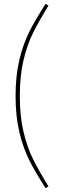

<svg xmlns="http://www.w3.org/2000/svg" viewBox="-20 -849 333 998"><path d="M232 -820Q181 -737 151 -676.5Q121 -616 102 -535.5Q83 -455 83 -350Q83 -245 102 -164.5Q121 -84 151 -23.5Q181 37 232 120L217 129Q164 47 132.5 -15.5Q101 -78 81 -160.5Q61 -243 61 -350Q61 -457 81 -539.5Q101 -622 132.5 -684.5Q164 -747 217 -829Z"/></svg>

Font: Fira Sans Condensed Thin
Style: Regular
Weight: 250
Width: 3
Designer: Carrois Corporate & Edenspiekermann AG
Foundry: Carrois Corporate GbR & Edenspiekermann AG
Version: Version 4.203